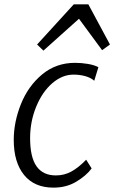

<svg xmlns="http://www.w3.org/2000/svg" viewBox="-20 -852 524 880"><path d="M225 8Q137.5 8 90.2 -50.2Q43 -108.5 43 -211Q43 -292.5 76 -375Q109 -457.5 173 -510.8Q237 -564 324 -564Q353.5 -564 383 -559Q412.5 -554 431 -544L412 -482Q395 -496.5 370 -503.2Q345 -510 317 -510Q265 -510 219 -470Q173.5 -430.5 145.8 -362.8Q118 -295 118 -219Q118 -131.5 147.5 -89.8Q177 -48 236 -48Q275 -48 307.5 -66Q340 -84 375 -120L400 -80Q375.5 -47 330 -19.5Q284.5 8 225 8ZM179 -620 150 -648 318 -832H385L484 -648L448 -622L342 -766Z"/></svg>

Font: Merriweather Sans Light
Style: Italic
Weight: 300
Italic angle: -7.5°
Designer: Eben Sorkin
Foundry: Eben Sorkin
Version: Version 2.001; ttfautohint (v1.8.3)